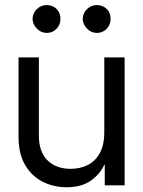

<svg xmlns="http://www.w3.org/2000/svg" viewBox="-20 -747 577 774"><path d="M400.4 -213.9V-515.6H482.4V0H402.3V-83H400.4Q383.8 -45.9 346.4 -19Q309.1 7.8 248 7.8Q196.3 7.8 152.1 -14.4Q107.9 -36.6 81.3 -81.8Q54.7 -127 54.7 -195.3V-515.6H136.7V-201.2Q136.7 -134.3 171.9 -100.3Q207 -66.4 264.6 -66.4Q302.2 -66.4 333 -81.5Q363.8 -96.7 382.1 -129.4Q400.4 -162.1 400.4 -213.9ZM168 -614.3Q146 -614.3 128.9 -631.3Q111.8 -648.4 111.3 -670.9Q111.8 -694.8 128.9 -710.7Q146 -726.6 168 -726.6Q192.4 -726.6 208.3 -710.7Q224.1 -694.8 223.6 -670.9Q224.1 -648.4 208.3 -631.3Q192.4 -614.3 168 -614.3ZM370.1 -614.3Q348.1 -614.3 331.1 -631.3Q314 -648.4 313.5 -670.9Q314 -694.8 331.1 -710.7Q348.1 -726.6 370.1 -726.6Q394.5 -726.6 410.4 -710.7Q426.3 -694.8 425.8 -670.9Q426.3 -648.4 410.4 -631.3Q394.5 -614.3 370.1 -614.3Z"/></svg>

Font: Inter Display V
Style: Regular
Weight: 400
Designer: Rasmus Andersson
Foundry: rsms
Version: Version 3.015;git-src